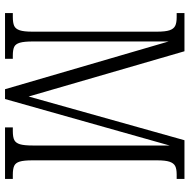

<svg xmlns="http://www.w3.org/2000/svg" viewBox="-15 -739 754 764"><g transform="rotate(90 362.0 -357.0)"><path d="M32 -31H47Q71 -31 83 -36.5Q95 -42 100.5 -58.5Q106 -75 106 -108V-605Q106 -638 100.5 -654.5Q95 -671 83 -677Q71 -683 49 -683H32V-714H184L364 -94L538 -714H692V-683H674Q652 -683 640.5 -677Q629 -671 623.5 -654.5Q618 -638 618 -605V-109Q618 -75 623 -58.5Q628 -42 640 -36.5Q652 -31 675 -31H692V0H487V-31H502Q526 -31 537.5 -37Q549 -43 554 -59.5Q559 -76 559 -111V-655L374 0H335L145 -651V-111Q145 -76 150 -59Q155 -42 166.5 -36.5Q178 -31 201 -31H214V0H32Z"/></g></svg>

Font: Noto Serif CondLight
Style: Regular
Weight: 300
Width: 3
Designer: Monotype Design Team
Foundry: Monotype Imaging Inc.
Version: Version 1.001